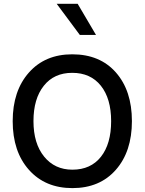

<svg xmlns="http://www.w3.org/2000/svg" viewBox="-20 -969 751 997"><path d="M45.9 -339.8Q45.9 -181.6 130.4 -86.9Q214.8 7.8 356 7.8Q498 7.8 581.5 -87.2Q665 -182.1 665 -340.1Q665 -498 582 -592.5Q499 -687 355 -687Q213.9 -687 129.9 -592Q45.9 -497.1 45.9 -339.8ZM355 -590.8Q450.2 -590.8 503.7 -523.9Q557.1 -457 557.1 -339.8Q557.1 -222.2 504.2 -155Q451.2 -87.9 356 -87.9Q264.2 -87.9 209 -156Q153.8 -224.1 153.8 -340.1Q153.8 -456.1 207.3 -523.4Q260.7 -590.8 355 -590.8ZM383.3 -949.2H274.4L394.5 -787.6H478.5Z"/></svg>

Font: FAU Chimera Medium
Style: Regular
Weight: 500
Version: Version 1.002;hotconv 1.0.117;makeotfexe 2.5.65602